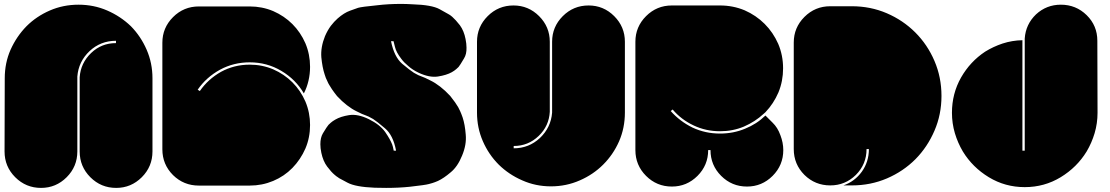

<svg xmlns="http://www.w3.org/2000/svg" viewBox="-20 -964 5587 966"><path d="M3.9 -570.3Q3.9 -647.5 33.2 -713.9Q63.5 -781.2 113.3 -832Q163.1 -881.8 230.5 -911.1Q297.9 -940.4 375 -940.4Q452.1 -940.4 519.5 -911.1Q586.9 -881.8 638.7 -832Q688.5 -781.2 717.8 -713.9Q747.1 -646.5 747.1 -570.3Q747.1 -447.3 747.1 -202.1Q747.1 -126 693.4 -72.3Q639.6 -18.6 564.5 -18.6Q488.3 -18.6 434.6 -72.3Q380.9 -126 380.9 -202.1Q380.9 -326.2 380.9 -575.2Q385.7 -646.5 438.5 -697.3Q490.2 -747.1 563.5 -747.1Q563.5 -751 563.5 -758.8Q486.3 -758.8 430.7 -707Q375 -654.3 369.1 -579.1Q369.1 -453.1 369.1 -202.1Q369.1 -126 315.4 -72.3Q261.7 -18.6 186.5 -18.6Q110.4 -18.6 56.6 -72.3Q2.9 -126 2.9 -202.1Q3.9 -324.2 3.9 -570.3Z M1540 -335Q1540 -271.5 1516.6 -216.8Q1492.2 -161.1 1451.2 -119.1Q1410.2 -77.1 1354.5 -53.7Q1298.8 -30.3 1236.3 -30.3Q1150.4 -30.3 980.5 -30.3Q904.3 -30.3 850.6 -83Q796.9 -136.7 796.9 -212.9Q796.9 -391.6 796.9 -749Q796.9 -824.2 850.6 -877.9Q904.3 -931.6 980.5 -931.6Q1065.4 -931.6 1236.3 -931.6Q1298.8 -931.6 1354.5 -908.2Q1410.2 -883.8 1451.2 -842.8Q1492.2 -801.8 1516.6 -746.1Q1540 -690.4 1540 -627.9Q1540 -591.8 1532.2 -558.6Q1524.4 -524.4 1508.8 -494.1Q1467.8 -564.5 1395.5 -607.4Q1323.2 -650.4 1236.3 -650.4Q1155.3 -650.4 1086.9 -613.3Q1017.6 -575.2 974.6 -512.7Q978.5 -510.7 985.4 -505.9Q1026.4 -565.4 1091.8 -602.5Q1158.2 -638.7 1236.3 -638.7Q1298.8 -638.7 1354.5 -615.2Q1410.2 -590.8 1451.2 -549.8Q1492.2 -508.8 1516.6 -453.1Q1540 -397.5 1540 -335Z M2285.2 -424.8Q2288.1 -418.9 2294.9 -405.3Q2300.8 -392.6 2307.6 -373Q2319.3 -337.9 2323.2 -287.1Q2328.1 -236.3 2304.7 -180.7Q2282.2 -125 2247.1 -96.7Q2212.9 -67.4 2183.6 -53.7Q2168 -46.9 2155.3 -43Q2143.6 -40 2137.7 -38.1Q2121.1 -33.2 2042 -24.4Q1987.3 -18.6 1922.9 -18.6Q1895.5 -18.6 1865.2 -19.5Q1768.6 -23.4 1728.5 -44.9Q1689.5 -66.4 1686.5 -67.4Q1685.5 -68.4 1679.7 -72.3Q1672.9 -76.2 1664.1 -84Q1646.5 -98.6 1626 -126Q1605.5 -153.3 1596.7 -195.3Q1591.8 -218.8 1591.8 -238.3Q1591.8 -271.5 1604.5 -293Q1625 -327.1 1632.8 -335.9Q1635.7 -338.9 1644.5 -346.7Q1653.3 -354.5 1667 -362.3Q1693.4 -377.9 1736.3 -384.8Q1780.3 -391.6 1835.9 -364.3Q1891.6 -336.9 1918 -299.8Q1943.4 -262.7 1953.1 -237.3Q1958 -222.7 1959 -214.8Q1960.9 -206.1 1960.9 -206.1Q1964.8 -206.1 1972.7 -206.1Q1958 -284.2 1917 -318.4Q1876 -353.5 1857.4 -365.2Q1832 -379.9 1819.3 -383.8Q1805.7 -387.7 1773.4 -404.3Q1751 -415 1725.6 -434.6Q1700.2 -454.1 1675.8 -480.5Q1661.1 -499 1650.4 -514.6Q1640.6 -529.3 1635.7 -538.1Q1631.8 -543.9 1626 -557.6Q1619.1 -570.3 1613.3 -589.8Q1601.6 -625 1596.7 -675.8Q1592.8 -726.6 1615.2 -782.2Q1627.9 -811.5 1644.5 -834Q1661.1 -855.5 1678.7 -871.1Q1710.9 -899.4 1741.2 -910.2Q1772.5 -921.9 1782.2 -924.8Q1798.8 -929.7 1877.9 -937.5Q1933.6 -944.3 1998 -944.3Q2025.4 -944.3 2054.7 -942.4Q2152.3 -939.5 2191.4 -918Q2230.5 -896.5 2233.4 -894.5Q2234.4 -894.5 2240.2 -890.6Q2247.1 -886.7 2255.9 -878.9Q2272.5 -864.3 2293.9 -836.9Q2314.5 -808.6 2322.3 -767.6Q2327.1 -744.1 2327.1 -724.6Q2328.1 -691.4 2314.5 -669.9Q2293.9 -634.8 2287.1 -627Q2284.2 -624 2275.4 -616.2Q2266.6 -608.4 2252.9 -600.6Q2226.6 -585.9 2183.6 -579.1Q2140.6 -572.3 2085 -598.6Q2054.7 -613.3 2034.2 -631.8Q2012.7 -649.4 1999 -668Q1972.7 -702.1 1966.8 -729.5Q1960 -756.8 1960 -756.8Q1956.1 -756.8 1947.3 -756.8Q1962.9 -678.7 2002.9 -643.6Q2043.9 -609.4 2062.5 -597.7Q2087.9 -583 2101.6 -579.1Q2114.3 -575.2 2146.5 -558.6Q2168.9 -547.9 2194.3 -528.3Q2219.7 -508.8 2245.1 -481.4Q2258.8 -463.9 2269.5 -449.2Q2279.3 -433.6 2285.2 -424.8Z M3124 -397.5Q3124 -320.3 3094.7 -252.9Q3065.4 -186.5 3014.6 -135.7Q2964.8 -85.9 2897.5 -56.6Q2829.1 -26.4 2752 -26.4Q2674.8 -26.4 2607.4 -56.6Q2540 -85.9 2489.3 -135.7Q2438.5 -186.5 2409.2 -253.9Q2379.9 -321.3 2379.9 -397.5Q2379.9 -516.6 2379.9 -753.9Q2379.9 -829.1 2433.6 -882.8Q2487.3 -936.5 2563.5 -936.5Q2638.7 -936.5 2692.4 -882.8Q2746.1 -829.1 2746.1 -753.9Q2746.1 -636.7 2746.1 -401.4Q2742.2 -330.1 2690.4 -280.3Q2637.7 -229.5 2564.5 -229.5Q2564.5 -225.6 2564.5 -217.8Q2640.6 -217.8 2696.3 -269.5Q2752 -322.3 2757.8 -397.5Q2757.8 -516.6 2757.8 -753.9Q2757.8 -829.1 2811.5 -882.8Q2865.2 -936.5 2941.4 -936.5Q3016.6 -936.5 3070.3 -882.8Q3124 -829.1 3124 -753.9Q3124 -634.8 3124 -397.5Z M3822.3 -391.6Q3779.3 -351.6 3722.7 -327.1Q3667 -303.7 3602.5 -303.7Q3531.2 -303.7 3469.7 -333Q3407.2 -362.3 3364.3 -413.1Q3361.3 -410.2 3354.5 -405.3Q3400.4 -353.5 3463.9 -322.3Q3528.3 -292 3602.5 -292Q3669.9 -292 3728.5 -316.4Q3787.1 -339.8 3831.1 -382.8Q3842.8 -371.1 3867.2 -346.7Q3892.6 -322.3 3906.2 -284.2Q3920.9 -246.1 3920.9 -209Q3920.9 -132.8 3867.2 -79.1Q3813.5 -25.4 3738.3 -25.4Q3662.1 -25.4 3608.4 -79.1Q3554.7 -132.8 3554.7 -209Q3550.8 -209 3543 -209Q3543 -132.8 3489.3 -79.1Q3435.5 -25.4 3360.4 -25.4Q3284.2 -25.4 3230.5 -79.1Q3176.8 -132.8 3176.8 -209Q3176.8 -390.6 3176.8 -753.9Q3176.8 -829.1 3230.5 -882.8Q3284.2 -936.5 3360.4 -936.5Q3441.4 -936.5 3602.5 -936.5Q3668 -936.5 3726.6 -912.1Q3784.2 -886.7 3827.1 -843.8Q3870.1 -800.8 3895.5 -743.2Q3919.9 -685.5 3919.9 -620.1Q3919.9 -555.7 3896.5 -499Q3872.1 -442.4 3831.1 -399.4Q3828.1 -397.5 3822.3 -391.6Z M4716.8 -481.4Q4716.8 -387.7 4681.6 -306.6Q4646.5 -224.6 4585.9 -163.1Q4524.4 -101.6 4442.4 -66.4Q4360.4 -31.2 4266.6 -31.2Q4252.9 -31.2 4223.6 -31.2Q4280.3 -50.8 4316.4 -100.6Q4351.6 -150.4 4351.6 -213.9Q4347.7 -213.9 4339.8 -213.9Q4339.8 -137.7 4286.1 -84Q4232.4 -31.2 4157.2 -31.2Q4081.1 -31.2 4027.3 -84Q3973.6 -137.7 3973.6 -213.9Q3973.6 -392.6 3973.6 -750Q3973.6 -825.2 4027.3 -878.9Q4081.1 -932.6 4157.2 -932.6Q4193.4 -932.6 4265.6 -932.6Q4359.4 -932.6 4441.4 -897.5Q4523.4 -862.3 4585 -800.8Q4646.5 -739.3 4681.6 -657.2Q4716.8 -575.2 4716.8 -481.4Z M5502 -396.5Q5502 -343.8 5487.3 -293.9Q5472.7 -245.1 5447.3 -202.1Q5398.4 -122.1 5316.4 -72.3Q5234.4 -22.5 5135.7 -22.5Q5037.1 -22.5 4955.1 -72.3Q4873 -122.1 4824.2 -202.1Q4798.8 -245.1 4784.2 -293.9Q4769.5 -343.8 4769.5 -396.5Q4769.5 -493.2 4815.4 -574.2Q4861.3 -654.3 4936.5 -704.1Q4977.5 -729.5 5024.4 -745.1Q5072.3 -760.7 5124 -761.7Q5124 -576.2 5124 -206.1Q5127.9 -206.1 5135.7 -206.1Q5135.7 -394.5 5135.7 -770.5Q5140.6 -841.8 5192.4 -891.6Q5245.1 -940.4 5317.4 -940.4Q5393.6 -940.4 5447.3 -887.7Q5501 -835 5501 -758.8Q5501 -637.7 5502 -396.5Z"/></svg>

Font: Superfatty
Style: Fat
Weight: 400
Version: Version 1.0